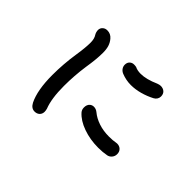

<svg xmlns="http://www.w3.org/2000/svg" viewBox="-138 -981 1276 1276"><g transform="rotate(45 500.0 -343.0)"><path d="M235 -16Q196 -95 196 -237Q196 -340 212 -444Q224 -521 224 -568Q224 -605 209 -627Q199 -644 199 -664Q200 -682 213 -693.5Q226 -705 245 -705Q277 -705 298 -680Q315 -660 322.5 -636Q330 -612 330 -579Q330 -519 316 -433Q302 -337 302 -239Q302 -122 329 -53Q333 -39 333 -26Q332 -5 318.5 7Q305 19 284 19Q253 19 235 -16ZM524 -575Q507 -582 497.5 -595.5Q488 -609 488 -625Q488 -646 500.5 -658Q513 -670 531 -670Q542 -670 552 -668Q574 -657 605 -657Q658 -657 730 -689Q746 -695 757 -695Q780 -695 794 -682Q808 -669 808 -646Q808 -633 801 -621.5Q794 -610 781 -603Q741 -582 697 -570Q653 -558 612 -558Q567 -558 524 -575ZM509 -198Q497 -212 497 -233Q497 -259 513 -273Q525 -283 541 -283Q561 -283 578 -269Q609 -243 653.5 -228Q698 -213 752 -213Q788 -213 814 -218Q817 -219 823 -219Q845 -219 859 -205.5Q873 -192 873 -169Q873 -150 861.5 -135.5Q850 -121 832 -117Q796 -110 753 -110Q677 -110 611 -133.5Q545 -157 509 -198Z"/></g></svg>

Font: Tsukimi Rounded SemiBold
Style: Regular
Weight: 600
Designer: Takashi Funayama
Foundry: Takashi Funayama
Version: Version 1.032; ttfautohint (v1.8.3)